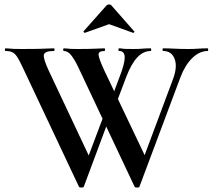

<svg xmlns="http://www.w3.org/2000/svg" viewBox="-20 -843 959 866"><path d="M481 -331 358 -1Q357 3 347.5 3Q338 3 336 -1L81 -542Q67 -572 57 -587Q47 -602 35.5 -607.5Q24 -613 5 -613Q2 -613 2 -619Q2 -625 5 -625Q17 -625 23.5 -624Q30 -623 41.5 -622.5Q53 -622 78 -622Q123 -622 149.5 -622.5Q176 -623 193 -624Q210 -625 223 -625Q226 -625 226 -619Q226 -613 223 -613Q182 -613 178 -596.5Q174 -580 200 -524L389 -123L347 -54L462 -359ZM917 -625Q919 -625 919 -619Q919 -613 917 -613Q880 -613 847.5 -581.5Q815 -550 794 -495L609 -1Q608 3 598.5 3Q589 3 587 -1L332 -542Q316 -575 301 -594Q286 -613 268 -613Q265 -613 265 -619Q265 -625 268 -625Q278 -625 284 -624Q290 -623 299.5 -622.5Q309 -622 330 -622Q386 -622 410.5 -623.5Q435 -625 451 -625Q454 -625 454 -619Q454 -613 451 -613Q424 -613 424.5 -596.5Q425 -580 451 -524L642 -123L599 -54L761 -488Q781 -542 767.5 -577.5Q754 -613 716 -613Q713 -613 713 -619Q713 -625 716 -625Q742 -625 766.5 -623.5Q791 -622 828 -622Q856 -622 874 -623.5Q892 -625 917 -625ZM468 -359 520 -498Q543 -557 542.5 -585Q542 -613 517 -613Q514 -613 514 -619Q514 -625 517 -625Q527 -625 530 -624Q533 -623 542.5 -622.5Q552 -622 582 -622Q607 -622 622.5 -623.5Q638 -625 660 -625Q662 -625 662 -619Q662 -613 660 -613Q626 -613 599 -584Q572 -555 549 -495L487 -331ZM357 -702 460 -818Q465 -823 472 -823Q479 -823 483 -818L585 -702Q588 -701 585 -697.5Q582 -694 580 -695L472 -734L363 -695Q362 -694 358.5 -697.5Q355 -701 357 -702Z"/></svg>

Font: Cormorant Garamond Light
Style: Regular
Weight: 300
Designer: Christian Thalmann (Catharsis Fonts)
Foundry: Catharsis Fonts
Version: Version 4.001